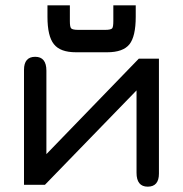

<svg xmlns="http://www.w3.org/2000/svg" viewBox="-20 -687 686 720"><path d="M534 13C562 13 576 -3.5 576 -36C576 -36 576 -467 576 -467C576 -467 500.5 -467 500.5 -467C500.5 -467 154 -109 154 -109C154 -109 154 -422 154 -422C154 -422 154 -422 154 -422C154 -456.5 140 -474 112 -474C112 -474 112 -474 112 -474C84 -474 70 -457.5 70 -425C70 -425 70 6 70 6C70 6 148.5 6 148.5 6C148.5 6 492 -348 492 -348C492 -348 492 -39 492 -39C492 -39 492 -39 492 -39C492 -4.5 506 13 534 13C534 13 534 13 534 13ZM382 -491C382 -491 382 -491 382 -491C421.5 -491 449.5 -501 465.5 -521C481 -540.5 489 -575 489 -624C489 -624 489 -667 489 -667C489 -667 405 -667 405 -667C405 -667 405 -608 405 -608C405 -608 405 -608 405 -608C405 -593 403.5 -584 400.5 -580.5C397 -577 388.5 -575 375 -575C375 -575 273 -575 273 -575C273 -575 273 -575 273 -575C259 -575 250.5 -577 247 -580.5C243.5 -584 242 -593 242 -608C242 -608 242 -667 242 -667C242 -667 158 -667 158 -667C158 -667 158 -624 158 -624C158 -624 158 -624 158 -624C158 -575.5 166 -541.5 182 -521.5C198 -501 225.5 -491 265 -491C265 -491 382 -491 382 -491Z"/></svg>

Font: Jura-Fortis-Bold
Style: Bold
Weight: 500
Designer: Daniel Johnson, Alexei Vanyashin, Mirko Velimirovic
Foundry: Daniel Johnson
Version: ""